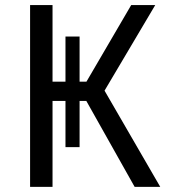

<svg xmlns="http://www.w3.org/2000/svg" viewBox="-20 -726 655 746"><path d="M289.2 -154.4H234.4V-333.8H184.1V0H96.9V-706.2H184.1V-408.7H234.4V-584.1H289.2V-408.7H315.9L489.7 -706.2H583.1L386.2 -373.8L602.6 0H503.1L315.4 -333.8H289.2Z"/></svg>

Font: Fira Code
Style: Regular
Weight: 400
Designer: Carrois Corporate, Edenspiekermann AG, Nikita Prokopov
Foundry: Carrois Corporate, Edenspiekermann AG, Nikita Prokopov
Version: Version 5.002